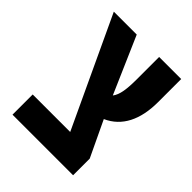

<svg xmlns="http://www.w3.org/2000/svg" viewBox="-175 -701 800 800"><g transform="rotate(45 225.0 -301.0)"><path d="M34 0H391V-98L316 -256C390 -289 426 -362 426 -466V-602H296V-472C296 -413 291 -375 273 -352L164 -602H29L255 -119H34Z"/></g></svg>

Font: Noto Sans Hebrew ExtraCondensed
Style: Bold
Weight: 700
Width: 2
Designer: Monotype Design Team
Foundry: Monotype Imaging Inc.
Version: Version 2.004